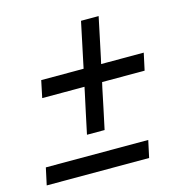

<svg xmlns="http://www.w3.org/2000/svg" viewBox="-96 -717 761 805"><g transform="rotate(-15 284.0 -315.0)"><path d="M227 -161.5Q237 -207.5 246.2 -252Q255.5 -296.5 264 -334.5L269 -358.5H85.5L101 -432.5H285L290 -456.5Q298 -495 307.5 -539.2Q317 -583.5 326.5 -629.5H403Q393.5 -583.5 384 -539.2Q374.5 -495 366.5 -456.5L361 -432.5H546L530 -358.5H345.5L340 -334.5Q332 -296.5 322.8 -252Q313.5 -207.5 303.5 -161.5ZM9 0 25 -74H469.5L453.5 0Z"/></g></svg>

Font: Commissioner
Style: Italic
Weight: 400
Italic angle: -12°
Designer: Kostas Bartsokas
Foundry: Kostas Bartsokas
Version: Version 1.000; ttfautohint (v1.8.3)